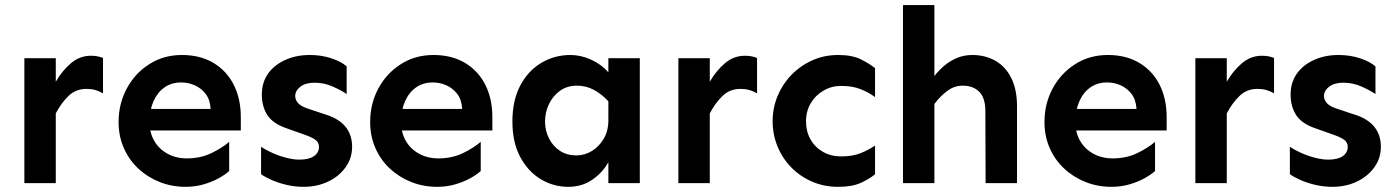

<svg xmlns="http://www.w3.org/2000/svg" viewBox="-20 -723 5501 758"><path d="M76.2 0V-493.2H200.2V0ZM200.2 -275.4V-400.4Q225.6 -444.3 260.3 -473.6Q294.9 -502.9 338.9 -502.9Q366.2 -502.9 386.7 -494.1V-354.5Q372.1 -363.3 356 -367.7Q339.8 -372.1 321.3 -372.1Q279.3 -372.1 250.5 -344.2Q221.7 -316.4 200.2 -275.4Z M712.9 14.6Q658.2 14.6 610.4 -4.4Q562.5 -23.4 525.9 -57.6Q489.3 -91.8 468.8 -138.7Q448.2 -185.5 448.2 -241.2Q448.2 -313.5 480.5 -373.5Q512.7 -433.6 569.3 -469.7Q626 -505.9 698.2 -505.9Q770.5 -505.9 822.8 -474.6Q875 -443.4 902.8 -388.2Q930.7 -333 930.7 -260.7V-208H562.5V-293H811.5Q809.6 -329.1 792 -352.1Q774.4 -375 749 -386.2Q723.6 -397.5 695.3 -397.5Q657.2 -397.5 629.4 -377.9Q601.6 -358.4 585.9 -323.2Q570.3 -288.1 570.3 -241.2Q570.3 -199.2 588.9 -167Q607.4 -134.8 641.1 -116.2Q674.8 -97.7 717.8 -97.7Q772.5 -97.7 815.9 -119.1Q859.4 -140.6 884.8 -163.1V-47.9Q870.1 -34.2 843.8 -19.5Q817.4 -4.9 783.7 4.9Q750 14.6 712.9 14.6Z M1178.7 14.6Q1145.5 14.6 1113.3 7.3Q1081.1 0 1054.2 -11.7Q1027.3 -23.4 1010.7 -35.2V-143.6Q1029.3 -130.9 1055.7 -119.1Q1082 -107.4 1110.4 -100.1Q1138.7 -92.8 1162.1 -92.8Q1199.2 -92.8 1219.2 -106.4Q1239.3 -120.1 1239.3 -143.6Q1239.3 -162.1 1222.7 -172.9Q1206.1 -183.6 1173.8 -194.3L1113.3 -215.8Q1057.6 -234.4 1035.6 -268.6Q1013.7 -302.7 1013.7 -349.6Q1013.7 -396.5 1037.6 -431.2Q1061.5 -465.8 1105 -485.8Q1148.4 -505.9 1203.1 -505.9Q1249 -505.9 1288.6 -492.7Q1328.1 -479.5 1348.6 -460.9V-351.6Q1326.2 -367.2 1292.5 -381.8Q1258.8 -396.5 1221.7 -396.5Q1186.5 -396.5 1166 -380.9Q1145.5 -365.2 1145.5 -343.8Q1145.5 -328.1 1157.7 -314.9Q1169.9 -301.8 1202.1 -292L1257.8 -273.4Q1315.4 -256.8 1342.8 -224.1Q1370.1 -191.4 1370.1 -143.6Q1370.1 -98.6 1344.2 -62.5Q1318.4 -26.4 1274.9 -5.9Q1231.4 14.6 1178.7 14.6Z M1706.1 14.6Q1651.4 14.6 1603.5 -4.4Q1555.7 -23.4 1519 -57.6Q1482.4 -91.8 1461.9 -138.7Q1441.4 -185.5 1441.4 -241.2Q1441.4 -313.5 1473.6 -373.5Q1505.9 -433.6 1562.5 -469.7Q1619.1 -505.9 1691.4 -505.9Q1763.7 -505.9 1815.9 -474.6Q1868.2 -443.4 1896 -388.2Q1923.8 -333 1923.8 -260.7V-208H1555.7V-293H1804.7Q1802.7 -329.1 1785.2 -352.1Q1767.6 -375 1742.2 -386.2Q1716.8 -397.5 1688.5 -397.5Q1650.4 -397.5 1622.6 -377.9Q1594.7 -358.4 1579.1 -323.2Q1563.5 -288.1 1563.5 -241.2Q1563.5 -199.2 1582 -167Q1600.6 -134.8 1634.3 -116.2Q1668 -97.7 1710.9 -97.7Q1765.6 -97.7 1809.1 -119.1Q1852.5 -140.6 1877.9 -163.1V-47.9Q1863.3 -34.2 1836.9 -19.5Q1810.5 -4.9 1776.9 4.9Q1743.2 14.6 1706.1 14.6Z M2223.6 14.6Q2165 14.6 2114.7 -15.6Q2064.5 -45.9 2033.7 -103.5Q2002.9 -161.1 2002.9 -243.2Q2002.9 -326.2 2033.7 -384.8Q2064.5 -443.4 2116.7 -474.6Q2168.9 -505.9 2232.4 -505.9Q2273.4 -505.9 2314 -487.3Q2354.5 -468.8 2381.8 -437.5V-493.2H2505.9V0H2381.8V-83Q2360.4 -43 2319.3 -14.2Q2278.3 14.6 2223.6 14.6ZM2254.9 -109.4Q2288.1 -109.4 2316.9 -127Q2345.7 -144.5 2364.3 -176.8Q2382.8 -209 2381.8 -252.9V-323.2Q2355.5 -351.6 2324.7 -368.2Q2293.9 -384.8 2257.8 -384.8Q2218.8 -384.8 2190.9 -364.7Q2163.1 -344.7 2147.5 -312.5Q2131.8 -280.3 2131.8 -243.2Q2131.8 -207 2147.5 -176.3Q2163.1 -145.5 2190.9 -127.4Q2218.8 -109.4 2254.9 -109.4Z M2658.2 0V-493.2H2782.2V0ZM2782.2 -275.4V-400.4Q2807.6 -444.3 2842.3 -473.6Q2877 -502.9 2920.9 -502.9Q2948.2 -502.9 2968.8 -494.1V-354.5Q2954.1 -363.3 2938 -367.7Q2921.9 -372.1 2903.3 -372.1Q2861.3 -372.1 2832.5 -344.2Q2803.7 -316.4 2782.2 -275.4Z M3289.1 14.6Q3233.4 14.6 3186 -5.9Q3138.7 -26.4 3103.5 -62.5Q3068.4 -98.6 3049.3 -145.5Q3030.3 -192.4 3030.3 -244.1Q3030.3 -295.9 3049.3 -342.8Q3068.4 -389.6 3103.5 -426.3Q3138.7 -462.9 3186 -484.4Q3233.4 -505.9 3289.1 -505.9Q3344.7 -505.9 3379.4 -488.3Q3414.1 -470.7 3434.6 -454.1V-339.8Q3409.2 -358.4 3377.4 -371.1Q3345.7 -383.8 3299.8 -383.8Q3262.7 -383.8 3231 -365.2Q3199.2 -346.7 3180.7 -315.4Q3162.1 -284.2 3162.1 -244.1Q3162.1 -204.1 3179.7 -172.9Q3197.3 -141.6 3229 -123.5Q3260.7 -105.5 3299.8 -105.5Q3345.7 -105.5 3377.4 -118.2Q3409.2 -130.9 3434.6 -148.4V-35.2Q3414.1 -17.6 3379.4 -1.5Q3344.7 14.6 3289.1 14.6Z M3871.1 0 3870.1 -286.1Q3870.1 -335.9 3846.2 -360.4Q3822.3 -384.8 3780.3 -384.8Q3747.1 -384.8 3718.8 -363.3Q3690.4 -341.8 3668.9 -312.5V-422.9Q3684.6 -443.4 3706.5 -462.4Q3728.5 -481.4 3756.8 -493.7Q3785.2 -505.9 3818.4 -505.9Q3869.1 -505.9 3909.2 -483.4Q3949.2 -460.9 3972.2 -415.5Q3995.1 -370.1 3995.1 -302.7V0ZM3544.9 0V-703.1H3668.9V0Z M4368.2 14.6Q4313.5 14.6 4265.6 -4.4Q4217.8 -23.4 4181.2 -57.6Q4144.5 -91.8 4124 -138.7Q4103.5 -185.5 4103.5 -241.2Q4103.5 -313.5 4135.7 -373.5Q4168 -433.6 4224.6 -469.7Q4281.2 -505.9 4353.5 -505.9Q4425.8 -505.9 4478 -474.6Q4530.3 -443.4 4558.1 -388.2Q4585.9 -333 4585.9 -260.7V-208H4217.8V-293H4466.8Q4464.8 -329.1 4447.3 -352.1Q4429.7 -375 4404.3 -386.2Q4378.9 -397.5 4350.6 -397.5Q4312.5 -397.5 4284.7 -377.9Q4256.8 -358.4 4241.2 -323.2Q4225.6 -288.1 4225.6 -241.2Q4225.6 -199.2 4244.1 -167Q4262.7 -134.8 4296.4 -116.2Q4330.1 -97.7 4373 -97.7Q4427.7 -97.7 4471.2 -119.1Q4514.6 -140.6 4540 -163.1V-47.9Q4525.4 -34.2 4499 -19.5Q4472.7 -4.9 4439 4.9Q4405.3 14.6 4368.2 14.6Z M4699.2 0V-493.2H4823.2V0ZM4823.2 -275.4V-400.4Q4848.6 -444.3 4883.3 -473.6Q4918 -502.9 4961.9 -502.9Q4989.3 -502.9 5009.8 -494.1V-354.5Q4995.1 -363.3 4979 -367.7Q4962.9 -372.1 4944.3 -372.1Q4902.3 -372.1 4873.5 -344.2Q4844.7 -316.4 4823.2 -275.4Z M5240.2 14.6Q5207 14.6 5174.8 7.3Q5142.6 0 5115.7 -11.7Q5088.9 -23.4 5072.3 -35.2V-143.6Q5090.8 -130.9 5117.2 -119.1Q5143.6 -107.4 5171.9 -100.1Q5200.2 -92.8 5223.6 -92.8Q5260.7 -92.8 5280.8 -106.4Q5300.8 -120.1 5300.8 -143.6Q5300.8 -162.1 5284.2 -172.9Q5267.6 -183.6 5235.4 -194.3L5174.8 -215.8Q5119.1 -234.4 5097.2 -268.6Q5075.2 -302.7 5075.2 -349.6Q5075.2 -396.5 5099.1 -431.2Q5123 -465.8 5166.5 -485.8Q5210 -505.9 5264.6 -505.9Q5310.5 -505.9 5350.1 -492.7Q5389.6 -479.5 5410.2 -460.9V-351.6Q5387.7 -367.2 5354 -381.8Q5320.3 -396.5 5283.2 -396.5Q5248 -396.5 5227.5 -380.9Q5207 -365.2 5207 -343.8Q5207 -328.1 5219.2 -314.9Q5231.4 -301.8 5263.7 -292L5319.3 -273.4Q5377 -256.8 5404.3 -224.1Q5431.6 -191.4 5431.6 -143.6Q5431.6 -98.6 5405.8 -62.5Q5379.9 -26.4 5336.4 -5.9Q5293 14.6 5240.2 14.6Z"/></svg>

Font: Sen
Style: Bold
Weight: 700
Designer: Kosal Sen, Philatype
Foundry: Philatype
Version: Version 2.000;gftools[0.9.31]